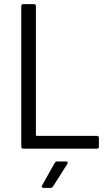

<svg xmlns="http://www.w3.org/2000/svg" viewBox="-20 -720 522 930"><path d="M83 -10V-690Q83 -700 93 -700H144Q154 -700 154 -690V-66Q154 -62 158 -62H449Q459 -62 459 -52V-10Q459 0 449 0H93Q83 0 83 -10ZM184 178 245 69Q250 62 257 62H300Q306 62 307.5 65.5Q309 69 306 74L237 183Q232 190 225 190H191Q185 190 183 186.5Q181 183 184 178Z"/></svg>

Font: Barlow Semi Condensed
Style: Regular
Weight: 400
Width: 4
Designer: Jeremy Tribby
Foundry: Tribby Type
Version: Version 1.408;December 10, 2018;FontCreator 11.5.0.2430 64-b